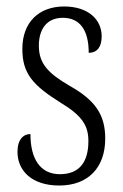

<svg xmlns="http://www.w3.org/2000/svg" viewBox="-20 -563 380 593"><path d="M163 10C252 10 305 -45 305 -135C305 -208 275 -253 195 -298C128 -337 100 -367 100 -422C100 -471 123 -508 174 -508C226 -508 254 -471 254 -400C281 -400 294 -419 294 -451C294 -503 252 -543 178 -543C100 -543 49 -494 49 -412C49 -336 81 -300 167 -246C235 -205 253 -174 253 -127C253 -60 223 -25 165 -25C103 -25 74 -74 74 -149C53 -149 34 -133 34 -94C34 -36 78 10 163 10Z"/></svg>

Font: Noto Serif Georgian ExtraCondensed Light
Style: Regular
Weight: 300
Width: 2
Designer: Monotype Design Team, Akaki Razmadze
Foundry: Google LLC
Version: Version 2.003